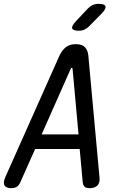

<svg xmlns="http://www.w3.org/2000/svg" viewBox="-45 -970 665 1000"><path d="M172 -270H364L333 -611Q332 -617 328.5 -617Q325 -617 323 -611ZM370 -194H138L60 -19Q54 -5 43 2.5Q32 10 13 10Q-13 10 -21.5 -4.5Q-30 -19 -17 -48L265 -681Q279 -710 299 -725Q319 -740 350 -740Q381 -740 396.5 -725Q412 -710 415 -681L473 -48Q477 -19 463 -4.5Q449 10 423 10Q404 10 396 2.5Q388 -5 386 -19ZM366 -810Q335 -810 331 -822Q327 -834 350 -859L411 -924Q423 -937 437 -943.5Q451 -950 468 -950Q500 -950 504.5 -937.5Q509 -925 484 -899L420 -834Q408 -822 395 -816Q382 -810 366 -810Z"/></svg>

Font: Maple Mono
Style: Italic
Weight: 400
Italic angle: -10°
Monospace: yes
Designer: subframe7536
Version: Version 7.300